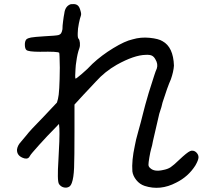

<svg xmlns="http://www.w3.org/2000/svg" viewBox="-20 -754 1040 920"><path d="M317.4 -733.4Q321.3 -734.4 333 -734.4Q344.7 -734.4 352.5 -728Q360.4 -721.7 365.2 -704.1Q371.1 -686.5 367.2 -677.7Q363.3 -668 357.9 -641.6Q352.5 -615.2 352.5 -595.7Q351.6 -572.3 356.4 -568.4Q361.3 -563.5 362.8 -548.8Q364.3 -534.2 360.4 -523.4Q350.6 -497.1 345.7 -459Q342.8 -443.4 341.8 -423.3Q340.8 -403.3 340.3 -391.1Q339.8 -378.9 342.8 -377Q344.7 -377 372.1 -399.9Q399.4 -422.9 422.9 -448.2Q466.8 -489.3 522.9 -523.4Q579.1 -557.6 615.2 -565.4Q654.3 -577.1 697.3 -572.8Q740.2 -568.4 758.8 -556.6Q810.5 -528.3 813.5 -439.5Q811.5 -410.2 798.8 -374Q782.2 -336.9 758.8 -262.7Q755.9 -246.1 743.2 -209Q728.5 -143.6 712.9 -78.1Q709 -54.7 704.1 -40Q700.2 -26.4 695.8 -0.5Q691.4 25.4 691.4 35.2Q691.4 44.9 700.2 51.8Q719.7 70.3 761.7 60.5Q783.2 56.6 797.4 47.4Q811.5 38.1 838.9 11.7Q876 -23.4 890.6 -29.8Q905.3 -36.1 918.9 -25.4Q931.6 -13.7 931.2 0Q930.7 13.7 916 39.1Q881.8 92.8 824.2 121.1Q748 161.1 672.9 136.7Q649.4 128.9 633.3 108.9Q617.2 88.9 614.3 67.4Q610.4 15.6 626 -55.7Q629.9 -80.1 642.6 -124.5Q655.3 -168.9 666 -212.9Q672.9 -242.2 692.4 -308.6Q713.9 -377.9 718.8 -391.6Q725.6 -413.1 731.4 -425.8Q738.3 -447.3 724.6 -469.7Q717.8 -482.4 708 -487.3Q698.2 -492.2 678.7 -491.2Q623 -490.2 539.1 -443.4Q482.4 -411.1 439.5 -363.3Q434.6 -358.4 412.6 -334.5Q390.6 -310.5 378.9 -298.8L336.9 -252.9V-123Q336.9 1 335 49.8Q333 98.6 324.2 122.1Q319.3 135.7 311.5 140.6Q299.8 147.5 285.6 144Q271.5 140.6 262.7 127.9Q257.8 120.1 257.3 90.8Q256.8 61.5 259.8 15.6Q262.7 -30.3 264.2 -74.7Q265.6 -119.1 264.6 -137.7L262.7 -160.2L239.3 -135.7Q209 -105.5 168 -60.1Q127 -14.6 124 -7.8Q116.2 9.8 96.7 4.9Q59.6 -5.9 61.5 -38.1Q64.5 -57.6 80.1 -74.2Q92.8 -89.8 106.4 -105.5Q123 -127.9 189.5 -195.3L252.9 -262.7L257.8 -280.3Q265.6 -308.6 266.6 -429.7Q265.6 -498 263.7 -501Q258.8 -507.8 171.9 -505.9Q115.2 -505.9 106.4 -514.6Q99.6 -520.5 99.1 -538.6Q98.6 -556.6 106.4 -565.4Q113.3 -571.3 128.4 -574.2Q143.6 -577.1 191.4 -580.1Q249 -583 259.8 -585.9Q269.5 -588.9 273.4 -595.7Q277.3 -602.5 279.3 -614.3Q279.3 -630.9 282.2 -651.4Q285.2 -675.8 288.1 -689.5Q292 -723.6 317.4 -733.4Z"/></svg>

Font: JasonHandwriting4
Style: Regular
Weight: 400
Version: Version 1.01.21